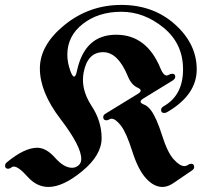

<svg xmlns="http://www.w3.org/2000/svg" viewBox="-75 -738 830 768"><path d="M-54.7 -75.7Q-54.7 -83 -46.9 -89.4Q23.4 -147 73.7 -147Q109.9 -147 145.3 -106.9Q180.7 -66.9 213.4 -66.9Q227.5 -66.9 238.8 -76.2Q250 -85.4 250 -102.5Q250 -153.3 167.2 -261.5Q84.5 -369.6 84.5 -463.9Q84.5 -558.1 183.3 -638.2Q282.2 -718.3 410.2 -718.3Q538.1 -718.3 625 -640.4Q711.9 -562.5 711.9 -460.4Q711.9 -358.4 593.8 -289.6Q587.9 -286.1 581.5 -286.1Q569.3 -286.1 569.3 -298.8Q569.3 -307.1 580.6 -313.5Q657.2 -357.4 657.2 -460.4Q657.2 -563.5 579.3 -627.2Q501.5 -690.9 410.2 -690.9Q318.8 -690.9 256.6 -642.6Q194.3 -594.2 194.3 -519Q194.3 -487.8 206.5 -454.1Q214.8 -431.6 221.4 -431.6Q228 -431.6 232.9 -454.6Q263.7 -599.1 389.6 -599.1Q512.2 -599.1 567.4 -463.4Q578.6 -436 591.8 -436Q596.2 -436 601.8 -439.5Q607.4 -442.9 614.3 -442.9Q626 -442.9 626 -430.7Q626 -422.4 614.3 -415L498 -343.8Q487.3 -337.4 487.3 -331.5Q487.3 -325.2 500 -320.3Q515.6 -314.5 528.8 -296.9Q550.8 -267.6 572.8 -198Q594.7 -128.4 619.4 -101.1Q644 -73.7 662.1 -73.7Q670.4 -73.7 677 -78.4Q683.6 -83 689.5 -83Q701.7 -83 701.7 -69.3Q701.7 -62.5 693.4 -56.6L619.1 -5.9Q596.2 9.8 574.7 9.8Q540.5 9.8 509 -24.7Q477.5 -59.1 454.1 -132.8Q430.7 -206.5 409.2 -234.9Q387.2 -263.2 371.1 -263.2Q366.7 -263.2 361.3 -260Q356 -256.8 350.6 -256.8Q337.9 -256.8 337.9 -270Q337.9 -277.8 347.7 -283.7L477.5 -363.3Q487.8 -369.6 487.8 -375.7Q487.8 -381.8 475.6 -387.2Q450.7 -398.4 437 -431.6Q397 -529.3 337.9 -529.3Q275.4 -529.3 259.8 -449.2Q256.8 -434.1 256.8 -418.5Q256.8 -367.7 291 -314.9Q331.5 -253.4 331.5 -185.5Q331.5 -117.7 254.6 -54Q177.7 9.8 118.7 9.8Q71.8 9.8 35.4 -31Q-1 -71.8 -20 -71.8Q-25.4 -71.8 -30.8 -67.4Q-36.1 -63 -42.5 -63Q-54.7 -63 -54.7 -75.7Z"/></svg>

Font: UnifrakturMaguntia20
Style: Book
Weight: 400
Designer: j. 'mach' wust, Gerrit Ansmann, Georg Duffner, based on a font by Peter Wiegel, original typeface by Carl Albert Fahrenw
Version: Version 2017-03-19